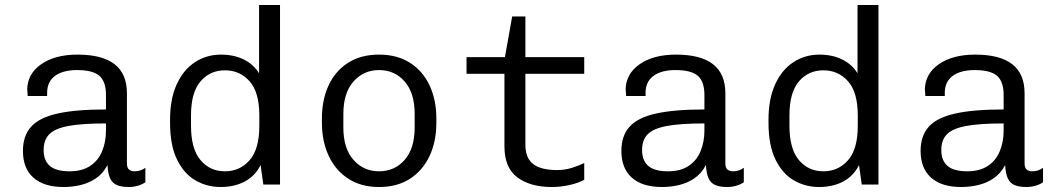

<svg xmlns="http://www.w3.org/2000/svg" viewBox="-20 -740 4240 770"><path d="M235 10Q156 10 114 -27.5Q72 -65 72 -135Q72 -195 104.5 -231.5Q137 -268 210 -284.5Q283 -301 405 -301V-359Q405 -413 378.5 -436Q352 -459 289 -459Q232 -459 200.5 -435.5Q169 -412 169 -368V-355H91Q90 -374 89.5 -379.5Q89 -385 89 -384Q89 -383 89 -380Q89 -377 89 -378Q89 -443 144.5 -482Q200 -521 291 -521Q390 -521 439.5 -482.5Q489 -444 489 -366V-85Q489 -67 497.5 -60Q506 -53 520 -53Q544 -53 563 -67V-9Q550 0 532.5 5Q515 10 496 10Q468 10 449.5 2.5Q431 -5 422 -24Q413 -43 411 -78Q393 -44 365 -25Q337 -6 303.5 2Q270 10 235 10ZM259 -53Q309 -53 341.5 -74.5Q374 -96 389.5 -133.5Q405 -171 405 -216V-245Q310 -245 255.5 -235Q201 -225 178 -202Q155 -179 155 -138Q155 -96 180 -74.5Q205 -53 259 -53Z M865 10Q810 10 764 -16.5Q718 -43 690 -100Q662 -157 662 -248V-259Q662 -344 689 -402.5Q716 -461 762.5 -491Q809 -521 866 -521Q918 -521 957.5 -501.5Q997 -482 1019 -446V-720H1103V0H1036L1025 -78Q1003 -34 961.5 -12Q920 10 865 10ZM882 -53Q942 -53 981 -97.5Q1020 -142 1020 -235V-277Q1020 -370 981 -414Q942 -458 882 -458Q822 -458 784 -413.5Q746 -369 746 -277V-236Q746 -143 784 -98Q822 -53 882 -53Z M1500 10Q1428 10 1376.5 -23.5Q1325 -57 1298 -115.5Q1271 -174 1271 -248V-264Q1271 -340 1298 -398Q1325 -456 1376.5 -488.5Q1428 -521 1500 -521Q1573 -521 1624.5 -488Q1676 -455 1703 -397Q1730 -339 1730 -264V-248Q1730 -172 1702.5 -114Q1675 -56 1624 -23Q1573 10 1500 10ZM1500 -53Q1563 -53 1603 -99Q1643 -145 1643 -229V-283Q1643 -367 1603 -413Q1563 -459 1500 -459Q1438 -459 1397.5 -413Q1357 -367 1357 -283V-229Q1357 -145 1397.5 -99Q1438 -53 1500 -53Z M2193 10Q2107 10 2055 -28.5Q2003 -67 2003 -153V-444H1851V-511H2005L2034 -674H2087V-511H2323V-444H2087V-159Q2087 -123 2101.5 -100.5Q2116 -78 2144.5 -68Q2173 -58 2213 -58Q2246 -58 2274 -67Q2302 -76 2323 -86V-19Q2300 -6 2264 2Q2228 10 2193 10Z M2635 10Q2556 10 2514 -27.5Q2472 -65 2472 -135Q2472 -195 2504.5 -231.5Q2537 -268 2610 -284.5Q2683 -301 2805 -301V-359Q2805 -413 2778.5 -436Q2752 -459 2689 -459Q2632 -459 2600.5 -435.5Q2569 -412 2569 -368V-355H2491Q2490 -374 2489.5 -379.5Q2489 -385 2489 -384Q2489 -383 2489 -380Q2489 -377 2489 -378Q2489 -443 2544.5 -482Q2600 -521 2691 -521Q2790 -521 2839.5 -482.5Q2889 -444 2889 -366V-85Q2889 -67 2897.5 -60Q2906 -53 2920 -53Q2944 -53 2963 -67V-9Q2950 0 2932.5 5Q2915 10 2896 10Q2868 10 2849.5 2.5Q2831 -5 2822 -24Q2813 -43 2811 -78Q2793 -44 2765 -25Q2737 -6 2703.5 2Q2670 10 2635 10ZM2659 -53Q2709 -53 2741.5 -74.5Q2774 -96 2789.5 -133.5Q2805 -171 2805 -216V-245Q2710 -245 2655.5 -235Q2601 -225 2578 -202Q2555 -179 2555 -138Q2555 -96 2580 -74.5Q2605 -53 2659 -53Z M3265 10Q3210 10 3164 -16.5Q3118 -43 3090 -100Q3062 -157 3062 -248V-259Q3062 -344 3089 -402.5Q3116 -461 3162.5 -491Q3209 -521 3266 -521Q3318 -521 3357.5 -501.5Q3397 -482 3419 -446V-720H3503V0H3436L3425 -78Q3403 -34 3361.5 -12Q3320 10 3265 10ZM3282 -53Q3342 -53 3381 -97.5Q3420 -142 3420 -235V-277Q3420 -370 3381 -414Q3342 -458 3282 -458Q3222 -458 3184 -413.5Q3146 -369 3146 -277V-236Q3146 -143 3184 -98Q3222 -53 3282 -53Z M3835 10Q3756 10 3714 -27.5Q3672 -65 3672 -135Q3672 -195 3704.5 -231.5Q3737 -268 3810 -284.5Q3883 -301 4005 -301V-359Q4005 -413 3978.5 -436Q3952 -459 3889 -459Q3832 -459 3800.5 -435.5Q3769 -412 3769 -368V-355H3691Q3690 -374 3689.5 -379.5Q3689 -385 3689 -384Q3689 -383 3689 -380Q3689 -377 3689 -378Q3689 -443 3744.5 -482Q3800 -521 3891 -521Q3990 -521 4039.5 -482.5Q4089 -444 4089 -366V-85Q4089 -67 4097.5 -60Q4106 -53 4120 -53Q4144 -53 4163 -67V-9Q4150 0 4132.5 5Q4115 10 4096 10Q4068 10 4049.5 2.5Q4031 -5 4022 -24Q4013 -43 4011 -78Q3993 -44 3965 -25Q3937 -6 3903.5 2Q3870 10 3835 10ZM3859 -53Q3909 -53 3941.5 -74.5Q3974 -96 3989.5 -133.5Q4005 -171 4005 -216V-245Q3910 -245 3855.5 -235Q3801 -225 3778 -202Q3755 -179 3755 -138Q3755 -96 3780 -74.5Q3805 -53 3859 -53Z"/></svg>

Font: Chivo Mono Light
Style: Regular
Weight: 300
Monospace: yes
Designer: Hector Gatti
Foundry: Omnibus-Type
Version: Version 1.008